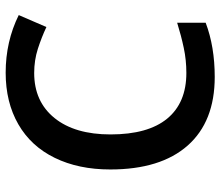

<svg xmlns="http://www.w3.org/2000/svg" viewBox="-70 -694 774 674"><g transform="rotate(-90 317.0 -357.0)"><path d="M397.9 -624Q297.4 -624 239.7 -552.7Q182.1 -481.4 182.1 -356Q182.1 -224.6 237.5 -157.2Q293 -89.8 397.9 -89.8Q443.4 -89.8 485.8 -98.9Q528.3 -107.9 574.2 -122.1V-22Q490.2 9.8 383.8 9.8Q227.1 9.8 143.1 -85.2Q59.1 -180.2 59.1 -356.9Q59.1 -468.3 99.9 -551.8Q140.6 -635.3 217.8 -679.7Q294.9 -724.1 398.9 -724.1Q508.3 -724.1 601.1 -678.2L559.1 -581.1Q522.9 -598.1 482.7 -611.1Q442.4 -624 397.9 -624Z"/></g></svg>

Font: CAA NEO Sans SemiBold
Style: Regular
Weight: 600
Version: Version 1.10